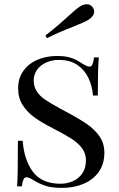

<svg xmlns="http://www.w3.org/2000/svg" viewBox="-20 -892 575 926"><path d="M63 0ZM377.4 -585Q400.9 -570.8 411.6 -570.8Q420.9 -570.8 425.8 -581.5Q430.7 -592.3 433.6 -615.2H456.5Q451.7 -563 451.7 -431.2H428.7Q424.8 -477.1 406.5 -515.9Q388.2 -554.7 352.8 -578.9Q317.4 -603 264.6 -603Q229.5 -603 201.7 -590.1Q173.8 -577.1 158.2 -554.7Q142.6 -532.2 142.6 -503.9Q142.6 -472.7 158.2 -450Q173.8 -427.2 198.2 -410.9Q222.7 -394.5 268.1 -369.6Q290 -358.4 300.3 -352.1Q362.3 -319.3 400.1 -293Q438 -266.6 460.7 -233.2Q483.4 -199.7 483.4 -155.8Q483.4 -101.1 456.1 -62.7Q428.7 -24.4 382.1 -5.1Q335.4 14.2 278.3 14.2Q230.5 14.2 199.7 4.2Q168.9 -5.9 141.6 -22.9Q119.1 -37.1 107.4 -37.1Q98.1 -37.1 93.3 -26.6Q88.4 -16.1 85.4 6.8H62.5Q66.4 -42 66.4 -212.9H89.4Q96.2 -120.1 139.2 -63Q182.1 -5.9 271.5 -5.9Q303.2 -5.9 331.3 -18.1Q359.4 -30.3 377 -55.7Q394.5 -81.1 394.5 -119.1Q394.5 -152.3 375.2 -177.7Q356 -203.1 324.2 -223.4Q292.5 -243.7 235.4 -272.9Q182.1 -300.3 146.7 -325.4Q111.3 -350.6 89.4 -385.3Q67.4 -419.9 67.4 -465.8Q67.4 -515.6 93.3 -551Q119.1 -586.4 161.9 -604.2Q204.6 -622.1 255.4 -622.1Q286.1 -622.1 308.3 -616.9Q330.6 -611.8 345.2 -604.2Q359.9 -596.7 377.4 -585ZM397.5 -871.6Q418 -871.6 428.2 -855Q434.1 -846.2 434.1 -835.9Q434.1 -814.5 407.2 -796.9Q389.2 -785.6 335 -764.2Q263.2 -736.3 206.5 -708L199.2 -721.2Q247.1 -757.3 306.6 -811.5Q344.7 -847.2 367.2 -861.8Q383.3 -871.6 397.5 -871.6Z"/></svg>

Font: Playfair Display SC
Style: Regular
Weight: 400
Designer: Claus Eggers Sørensen
Foundry: Claus Eggers Sørensen
Version: Version 1.004;PS 001.004;hotconv 1.0.70;makeotf.lib2.5.58329